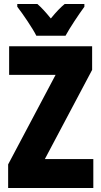

<svg xmlns="http://www.w3.org/2000/svg" viewBox="-20 -947 511 967"><path d="M163 -767H310C331 -806 377 -875 405 -913V-927H306C286 -911 263 -887 236 -854C210 -886 188 -910 168 -927H67V-913C93 -880 146 -802 163 -767ZM450 0V-146H206L444 -595V-714H26V-570H260L21 -119V0Z"/></svg>

Font: Noto Sans Ethiopic ExtraCondensed Black
Style: Regular
Weight: 900
Width: 2
Designer: Monotype Design Team
Foundry: Monotype Imaging Inc.
Version: Version 2.102